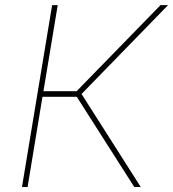

<svg xmlns="http://www.w3.org/2000/svg" viewBox="-20 -748 692 768"><path d="M67.9 0 188.5 -727.5H210.9L153.8 -383.3H286.6L622.1 -727.5H652.3L306.2 -372.1L543 0H517.1L287.1 -360.8H149.9L90.3 0Z"/></svg>

Font: Inter Thin
Style: Italic
Weight: 250
Italic angle: -9.3988°
Designer: Rasmus Andersson
Foundry: rsms
Version: Version 4.001;git-66647c0bb